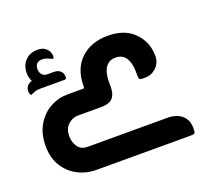

<svg xmlns="http://www.w3.org/2000/svg" viewBox="-108 -750 969 886"><g transform="rotate(-20 376.5 -307.0)"><path d="M59 -428Q57 -428 54 -433Q51 -439 51 -449Q52 -479 83 -488Q78 -498 75.5 -509Q73 -520 73 -529Q73 -566 95 -589.5Q117 -613 151 -614Q180 -616 197.5 -600.5Q215 -585 215 -562Q215 -550 210 -550Q210 -550 198 -555Q188 -560 180 -562.5Q172 -565 161 -565Q126 -565 126 -529Q126 -512 136 -502Q146 -492 161 -492H193Q213 -492 224.5 -481.5Q236 -471 236 -454V-449Q236 -441 226 -441H106Q90 -441 80.5 -437Q71 -433 66 -431Q60 -428 59 -428ZM223 -114H612Q657 -114 683 -91.5Q709 -69 709 -31V-20Q709 -7 704.5 -3.5Q700 0 687 0H223Q174 0 132 -22Q90 -44 65 -85Q40 -126 40 -182Q40 -244 65.5 -286.5Q91 -329 131 -351Q171 -373 214 -373H293Q297 -373 298 -375Q299 -377 299 -378V-381Q299 -469 350 -516.5Q401 -564 482 -564Q561 -564 605.5 -523Q650 -482 657 -423Q658 -419 658 -411Q661 -373 637.5 -348Q614 -323 578 -323H568Q556 -323 552.5 -327.5Q549 -332 549 -344V-362Q549 -406 532.5 -431.5Q516 -457 482 -457Q456 -457 441.5 -442.5Q427 -428 421.5 -407.5Q416 -387 416 -367V-339Q416 -302 399.5 -283.5Q383 -265 343 -265H229Q201 -265 179.5 -245Q158 -225 158 -189Q158 -159 173.5 -136.5Q189 -114 223 -114Z"/></g></svg>

Font: Zain ExtraBold
Style: Regular
Weight: 800
Designer: Zain,Boutros
Foundry: Mobile Telecommunications Company (Zain), 2024
Version: Version 1.50; ttfautohint (v1.8.4)